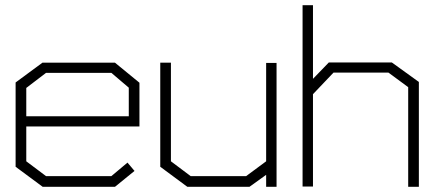

<svg xmlns="http://www.w3.org/2000/svg" viewBox="-20 -718 1670 738"><path d="M81 -232V-98L157 -41H408L470 -93L497 -61L422 0H144L40 -77V-401L143 -477H422L516 -400V-232ZM475 -381 408 -438H157L81 -380V-271H475Z M1003 0V-46L939 0H700L596 -77V-477H637V-98L713 -41H926L1003 -98V-476H1043V0Z M1549 0V-383L1473 -439H1262L1183 -356V-1H1143V-698H1183V-415L1244 -478H1486L1590 -403V0Z"/></svg>

Font: Turret Road Light
Style: Regular
Weight: 300
Designer: Noponies
Foundry: Noponies
Version: Version 1.001; ttfautohint (v1.8)